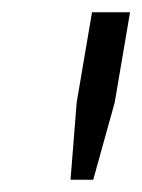

<svg xmlns="http://www.w3.org/2000/svg" viewBox="-20 -706 232 313"><path d="M95 -413 105 -539 130 -686H192L167 -539L132 -413Z"/></svg>

Font: Archivo SemiBold ExtraLight
Style: Italic
Weight: 250
Italic angle: -10°
Version: Version 2.001